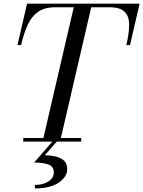

<svg xmlns="http://www.w3.org/2000/svg" viewBox="-20 -770 779 1044"><path d="M272.5 166.5Q272.5 135 243.2 124.5Q214 114 165.5 114L270 -6H294L224 74Q281.5 75 313.5 92.8Q345.5 110.5 345.5 150Q345.5 191.5 299.2 223Q253 254.5 169.5 254.5V235.5Q213 235.5 242.8 217Q272.5 198.5 272.5 166.5ZM106.5 -19.5H216L381 -730.5H280.5Q222 -730.5 186.5 -705.2Q151 -680 130.2 -634Q109.5 -588 94.5 -525H75L127 -750H739L687 -525H667Q682 -588.5 682.2 -634.5Q682.5 -680.5 658.2 -705.5Q634 -730.5 575.5 -730.5H476L311 -19.5H421.5V0H106.5Z"/></svg>

Font: Bodoni* 11pt
Style: Italic
Weight: 400
Italic angle: -13°
Version: Version 2.3